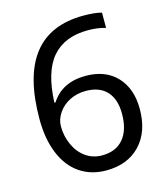

<svg xmlns="http://www.w3.org/2000/svg" viewBox="-110 -810 791 906"><g transform="rotate(-15 286.0 -357.0)"><path d="M55.2 -305.2Q55.2 -724.1 381.8 -724.1Q438.5 -724.1 470.2 -714.8V-640.1Q433.1 -651.9 383.8 -651.9Q270 -651.9 209.7 -582.5Q149.4 -513.2 143.1 -362.8H148.9Q202.6 -446.8 317.9 -446.8Q414.6 -446.8 469.7 -388.2Q524.9 -329.6 524.9 -230Q524.9 -119.1 463.9 -54.7Q402.8 9.8 297.9 9.8Q224.6 9.8 169.7 -27.3Q114.7 -64.5 85 -136Q55.2 -207.5 55.2 -305.2ZM296.9 -64Q364.7 -64 401.4 -107.4Q438 -150.9 438 -230Q438 -301.3 402.3 -339.6Q366.7 -377.9 299.8 -377.9Q257.3 -377.9 221.9 -360.4Q186.5 -342.8 165.3 -311.5Q144 -280.3 144 -247.1Q144 -198.2 163.6 -155.5Q183.1 -112.8 217.8 -88.4Q252.4 -64 296.9 -64Z"/></g></svg>

Font: Noto Naskh Arabic
Style: Regular
Weight: 400
Designer: Monotype Design team
Foundry: Monotype Imaging Inc.
Version: Version 1.01